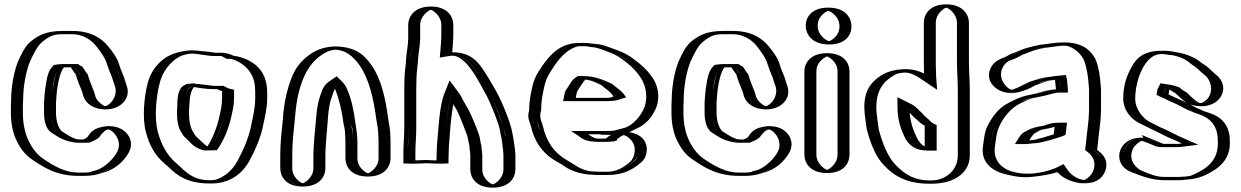

<svg xmlns="http://www.w3.org/2000/svg" viewBox="-20 -777 5693 881"><path d="M426 21C410 27 391 30 370 30H340C257 30 201 -6 150 -40C116 -61 92 -96 75 -133C60 -166 50 -211 50 -258V-283C50 -293 50 -303 51 -313C51 -380 63 -444 82 -494C98 -529 114 -566 141 -590C175 -617 205 -635 267 -635H312C377 -635 424 -607 454 -571C474 -547 497 -516 507 -482C515 -456 529 -430 535 -405L542 -385C559 -334 524 -291 489 -279C439 -262 395 -297 383 -332L377 -353C367 -378 356 -405 348 -433C335 -446 334 -460 319 -468H267C263 -468 259 -468 254 -467C235 -448 229 -409 224 -378C220 -356 219 -330 217 -307V-259C217 -227 225 -196 241 -180C261 -168 280 -152 302 -145L314 -141C320 -139 327 -138 335 -138C337 -137 339 -137 340 -137H373C385 -142 395 -145 403 -153C417 -176 435 -191 462 -196C533 -209 589 -132 547 -68C522 -29 480 10 428 20C427 21 427 21 426 21ZM66 -312V-313C66 -378 78 -441 96 -488C113 -524 128 -559 151 -579C184 -606 208 -620 267 -620H312C372 -620 415 -595 442 -562C461 -538 484 -508 493 -478C502 -449 515 -424 521 -401L528 -380C542 -339 513 -303 484 -293C444 -279 407 -309 397 -337L391 -358C380 -385 369 -412 361 -441C351 -451 348 -461 336 -476C331 -478 328 -480 324 -483H267C261 -483 253 -482 247 -481C221 -455 214 -413 209 -380C205 -356 204 -331 202 -308V-259C202 -222 211 -189 232 -168C253 -156 270 -140 297 -131L310 -127C318 -125 332 -122 340 -122H376C389 -127 402 -131 415 -144C428 -165 441 -178 464 -182C525 -193 568 -127 534 -76C510 -37 471 -4 421 6C407 13 388 15 370 15H340C262 15 209 -19 158 -53C127 -72 104 -104 88 -139C74 -170 65 -213 65 -258V-283C65 -293 65 -302 66 -312ZM65 -283V-258C65 -213 74 -170 88 -139C104 -104 127 -72 158 -53C209 -19 262 15 340 15H370C388 15 407 13 421 6C471 -4 510 -37 534 -76C568 -127 525 -193 464 -182C441 -178 428 -165 415 -144C402 -131 389 -127 376 -122H340C332 -122 318 -125 310 -127L297 -131C270 -140 253 -156 232 -168C211 -189 202 -222 202 -259V-308C204 -331 205 -356 209 -380C214 -413 221 -455 247 -481C253 -482 261 -483 267 -483H324C328 -480 331 -478 336 -476C348 -461 351 -451 361 -441C369 -412 380 -385 391 -358L397 -337C407 -309 444 -279 484 -293C513 -303 542 -339 528 -380L521 -401C515 -424 502 -449 493 -478C484 -508 461 -538 442 -562C415 -595 372 -620 312 -620H267C208 -620 184 -606 151 -579C128 -559 113 -524 96 -488C78 -441 66 -378 66 -313C65 -303 65 -293 65 -283ZM51 -313C50 -302 50 -293 50 -283V-258C50 -211 60 -166 75 -133C92 -96 116 -61 150 -40C201 -6 257 30 340 30H370C391 30 410 27 427 21L428 20C482 7 522 -28 547 -68C590 -134 532 -210 462 -197C434 -192 416 -174 403 -153C394 -145 385 -142 373 -137H339C333 -138 320 -139 314 -141L302 -145C279 -153 263 -167 241 -180C224 -196 217 -227 217 -259V-307C222 -366 223 -432 254 -467C259 -468 263 -468 267 -468H319C334 -461 338 -444 348 -433C356 -404 367 -377 377 -353L383 -332C395 -298 438 -262 489 -279C524 -291 559 -334 542 -385L535 -405C528 -431 515 -455 507 -482C497 -516 474 -547 454 -571C424 -607 377 -635 312 -635H267C205 -635 176 -618 141 -590C114 -566 99 -530 82 -494C63 -445 51 -380 51 -313ZM211 -172C229 -161 249 -144 281 -133L294 -129C304 -126 325 -122 340 -122H388L398 -126C407 -130 424 -136 436 -148C450 -170 468 -184 478 -183C497 -181 550 -128 513 -72C489 -34 447 -1 415 6H413L411 7L401 9L399 11C390 14 380 15 370 15H340C282 15 232 -12 179 -48C150 -67 125 -100 109 -136C94 -168 85 -212 85 -258V-283C85 -293 85 -303 86 -313C86 -380 98 -443 116 -491C132 -526 149 -563 172 -583C206 -611 225 -620 267 -620H312C351 -620 392 -602 421 -566C440 -542 463 -512 472 -480C480 -452 494 -428 500 -403L507 -383C523 -335 485 -294 463 -290C454 -291 426 -310 418 -334L412 -355C402 -381 390 -408 382 -437C372 -447 368 -458 357 -472C354 -473 350 -475 348 -476L338 -483H267C258 -483 250 -482 243 -481L228 -479L222 -473C198 -449 194 -410 189 -379C185 -356 184 -331 182 -307V-259C182 -223 191 -188 211 -172ZM31 -313C30 -303 30 -293 30 -283V-258C30 -212 39 -168 54 -136C71 -100 94 -66 129 -44C178 -11 237 30 340 30H370C400 30 426 24 448 17C507 2 545 -34 568 -72C590 -106 583 -145 557 -170C544 -182 523 -197 484 -198C472 -198 460 -197 450 -195C408 -187 394 -168 382 -149C374 -142 369 -140 362 -137H346C341 -138 334 -138 329 -139L319 -143C302 -149 286 -161 263 -175C246 -192 237 -226 237 -259V-307C239 -330 240 -356 244 -379C249 -409 256 -445 273 -468H305C314 -456 318 -447 327 -437C335 -408 347 -381 357 -356L363 -334C375 -301 410 -275 464 -275C534 -275 581 -325 562 -382L555 -403C549 -428 535 -452 527 -480C518 -512 495 -542 475 -566C447 -600 398 -635 312 -635H267C188 -635 152 -612 119 -585C92 -561 78 -528 61 -491C43 -443 31 -379 31 -313Z M1019 -356V-330C1019 -293 1012 -268 1005 -237C994 -187 974 -140 949 -103H948C947 -102 947 -102 946 -102H926C900 -111 884 -133 865 -149C857 -155 852 -164 846 -174C832 -195 827 -228 827 -263C831 -301 827 -360 853 -377C853 -378 853 -378 854 -378C857 -379 859 -379 862 -379H863C870 -378 878 -377 888 -376C912 -374 939 -368 963 -368H989C999 -363 1007 -359 1019 -356ZM856 -546C807 -542 773 -530 744 -504C713 -477 689 -441 677 -395C662 -337 651 -236 669 -171C685 -108 716 -56 759 -20L775 -6C816 35 860 65 941 65C962 66 981 63 996 58C1045 41 1080 8 1104 -36C1129 -84 1156 -142 1168 -203C1176 -241 1186 -280 1186 -326V-350C1186 -359 1186 -368 1185 -376C1182 -441 1140 -485 1093 -507C1078 -514 1059 -522 1038 -522C1024 -531 1009 -535 993 -535H963C962 -535 960 -535 957 -536C940 -539 920 -541 903 -542C887 -544 878 -546 856 -546ZM812 -264V-263C812 -226 816 -191 833 -166C839 -156 845 -146 856 -137C874 -121 892 -98 924 -87H949L957 -88C984 -129 1007 -179 1020 -234C1027 -265 1034 -291 1034 -330V-368L1023 -371C1012 -374 1003 -377 993 -383H963C941 -383 915 -389 889 -391C878 -392 871 -393 864 -394H862C853 -394 847 -390 842 -387C808 -359 815 -297 812 -264ZM1034 -507C1022 -515 1008 -520 993 -520H963C945 -520 923 -526 902 -527C885 -529 879 -531 857 -531C811 -528 781 -516 754 -493C725 -468 703 -434 692 -391C677 -335 667 -236 684 -175C699 -114 728 -65 769 -31L785 -17C825 23 863 50 941 50C961 51 978 49 991 44C1036 28 1068 -2 1091 -43C1116 -90 1142 -147 1153 -206C1161 -245 1171 -282 1171 -326V-350C1171 -359 1171 -367 1170 -375C1167 -434 1131 -472 1087 -493C1072 -500 1055 -507 1038 -507ZM842 -387C842 -387 849 -392 850 -393C854 -394 858 -394 862 -394H864C871 -393 878 -392 889 -391C915 -389 941 -383 963 -383H993C1003 -377 1012 -374 1023 -371L1034 -368V-330C1034 -291 1027 -265 1020 -234C1007 -179 984 -129 957 -88L949 -87H924C892 -98 874 -121 856 -137C845 -146 839 -156 833 -166C816 -191 812 -226 812 -263V-264C815 -297 808 -359 842 -387ZM1034 -507H1038C1055 -507 1072 -500 1087 -493C1131 -472 1167 -434 1170 -375C1171 -367 1171 -359 1171 -350V-326C1171 -282 1161 -245 1153 -206C1142 -147 1116 -90 1091 -43C1068 -2 1036 28 991 44C978 49 961 51 941 50C863 50 825 23 785 -17L769 -31C728 -65 699 -114 684 -175C667 -236 677 -335 692 -391C703 -434 725 -468 754 -493C781 -516 811 -528 857 -531C895 -531 929 -520 963 -520H993C1008 -520 1022 -515 1034 -507ZM827 -263C827 -227 832 -196 846 -174C853 -163 856 -156 865 -149C885 -131 899 -112 926 -102H949C973 -140 993 -187 1005 -237C1012 -269 1019 -293 1019 -330V-356C1007 -359 999 -363 989 -368H963C939 -368 912 -374 888 -376C877 -377 870 -377 862 -379C860 -379 858 -378 856 -378C826 -360 831 -304 827 -263ZM1038 -522C1059 -522 1078 -514 1093 -507C1140 -485 1182 -441 1185 -376C1186 -368 1186 -359 1186 -350V-326C1186 -280 1176 -241 1168 -203C1156 -142 1129 -84 1104 -36C1080 8 1045 41 996 58C981 63 962 66 941 65C860 65 816 35 775 -6L759 -20C716 -56 685 -108 669 -171C651 -236 662 -337 677 -395C689 -441 713 -477 744 -504C773 -530 807 -542 856 -546H857C880 -546 886 -544 903 -542C922 -541 949 -535 963 -535H993C1010 -535 1025 -529 1038 -522ZM792 -263C792 -227 796 -194 812 -170C818 -160 823 -151 834 -142C851 -127 865 -103 905 -90L914 -87H952L975 -88L983 -99C1008 -137 1028 -185 1040 -236C1047 -267 1054 -292 1054 -330V-365L1037 -369C1030 -371 1026 -372 1017 -377L1006 -383H963C952 -383 927 -388 894 -391C881 -392 880 -392 871 -394H862C852 -394 843 -393 836 -391L820 -383C787 -356 796 -299 792 -263ZM963 -520H993C993 -520 998 -520 1009 -513L1020 -507H1038C1039 -507 1052 -504 1067 -497C1106 -479 1147 -439 1150 -376C1151 -368 1151 -359 1151 -350V-326C1151 -281 1141 -242 1133 -204C1122 -144 1095 -86 1070 -39C1047 4 1013 32 974 46C966 49 956 50 942 50H941C885 50 849 30 807 -12L790 -27C749 -61 720 -111 704 -173C687 -236 697 -336 712 -393C723 -438 746 -472 775 -497C801 -520 825 -528 859 -531C889 -531 933 -520 963 -520ZM963 -368H976C984 -364 992 -361 999 -359V-330C999 -292 992 -266 985 -235C974 -187 955 -142 932 -105C916 -115 903 -130 887 -144C878 -151 873 -159 867 -170C852 -193 847 -227 847 -263C850 -296 847 -353 870 -377C899 -374 920 -368 963 -368ZM1052 -521C1039 -527 1021 -535 993 -535H968C950 -538 928 -541 909 -542C897 -543 883 -546 857 -546H854C793 -541 752 -525 722 -499C691 -472 668 -438 657 -393C642 -336 632 -236 649 -173C664 -111 693 -61 737 -25L753 -11C792 28 839 64 940 65C1036 68 1094 17 1125 -40C1150 -87 1177 -145 1188 -205C1196 -243 1206 -281 1206 -326V-350C1206 -429 1173 -476 1112 -504C1098 -510 1079 -518 1052 -521Z M1370 79C1415 79 1453 40 1453 -5V-63C1453 -89 1456 -127 1458 -152C1464 -204 1467 -278 1480 -322C1490 -350 1497 -380 1519 -395C1527 -387 1533 -378 1538 -366C1557 -324 1569 -265 1576 -211C1579 -195 1583 -183 1583 -169C1584 -163 1584 -155 1584 -146C1585 -137 1585 -130 1585 -123V-51C1585 -5 1623 33 1668 33C1713 33 1752 -5 1752 -51V-123C1752 -132 1752 -141 1751 -152C1751 -186 1745 -205 1741 -235C1729 -328 1708 -419 1665 -480C1633 -526 1592 -564 1516 -564C1476 -562 1444 -549 1420 -529C1382 -502 1355 -466 1337 -418C1316 -364 1303 -305 1298 -232C1292 -175 1286 -122 1286 -63V-5C1286 40 1325 79 1370 79ZM1737 -123V-51C1737 -14 1705 18 1668 18C1631 18 1600 -13 1600 -51V-123C1600 -156 1595 -188 1591 -213C1584 -268 1572 -329 1552 -372C1546 -387 1539 -397 1530 -406L1521 -414L1511 -407C1482 -388 1475 -353 1466 -327C1450 -281 1449 -204 1443 -153C1441 -127 1438 -90 1438 -63V-5C1438 32 1406 64 1369 64C1332 64 1301 32 1301 -5V-63C1301 -121 1307 -173 1313 -231C1318 -303 1331 -360 1351 -413C1368 -459 1394 -492 1429 -517C1453 -534 1478 -547 1516 -549C1587 -549 1622 -515 1653 -471C1693 -413 1714 -325 1726 -233C1730 -202 1736 -184 1736 -152C1737 -142 1737 -131 1737 -123ZM1736 -152C1736 -184 1730 -202 1726 -233C1714 -325 1693 -413 1653 -471C1622 -515 1587 -549 1516 -549C1479 -547 1451 -535 1429 -517C1394 -492 1368 -459 1351 -413C1331 -360 1318 -303 1313 -231C1307 -173 1301 -121 1301 -63V-5C1301 32 1332 64 1369 64C1406 64 1438 32 1438 -5V-63C1438 -90 1441 -127 1443 -153C1449 -205 1452 -278 1466 -326C1474 -353 1483 -388 1511 -407L1521 -414L1530 -406C1539 -397 1546 -387 1552 -372C1572 -329 1584 -268 1591 -213C1593 -199 1598 -188 1598 -170C1599 -159 1600 -136 1600 -123V-51C1600 -13 1631 18 1668 18C1705 18 1737 -14 1737 -51V-123C1737 -131 1737 -142 1736 -152ZM1583 -170C1583 -185 1579 -194 1576 -211C1569 -265 1557 -324 1538 -366C1532 -380 1527 -387 1519 -395C1497 -380 1490 -351 1480 -322C1465 -280 1464 -204 1458 -152C1456 -127 1453 -89 1453 -63V-5C1453 40 1414 79 1369 79C1324 79 1286 40 1286 -5V-63C1286 -122 1292 -175 1298 -232C1303 -305 1316 -364 1337 -418C1355 -466 1382 -502 1420 -529C1445 -547 1474 -562 1516 -564C1593 -564 1633 -526 1665 -480C1708 -418 1729 -328 1741 -235C1745 -205 1751 -186 1751 -152C1752 -142 1752 -131 1752 -123V-51C1752 -5 1713 33 1668 33C1623 33 1585 -5 1585 -51V-123C1585 -135 1583 -160 1583 -170ZM1369 64C1360 63 1321 37 1321 -5V-63C1321 -121 1327 -173 1333 -231C1342 -357 1373 -466 1450 -521C1473 -538 1494 -547 1518 -549C1562 -548 1598 -523 1631 -476C1672 -417 1694 -327 1706 -234C1710 -204 1716 -185 1716 -152C1717 -141 1717 -132 1717 -123V-51C1717 -6 1674 18 1668 18C1661 17 1620 -6 1620 -51V-123C1620 -157 1615 -185 1611 -212C1604 -267 1592 -326 1572 -369C1567 -382 1560 -392 1551 -401L1525 -427L1490 -403C1460 -383 1455 -352 1445 -324C1431 -278 1429 -205 1423 -153C1421 -127 1418 -89 1418 -63V-5C1418 37 1378 63 1369 64ZM1772 -123C1772 -131 1772 -142 1771 -152C1771 -185 1765 -204 1761 -234C1749 -327 1728 -416 1686 -476C1656 -518 1619 -563 1517 -564H1514C1457 -561 1424 -543 1399 -525C1361 -498 1333 -462 1316 -415C1296 -362 1283 -304 1278 -231C1272 -173 1266 -121 1266 -63V-5C1266 30 1289 79 1369 79C1449 79 1473 30 1473 -5V-63C1473 -89 1476 -127 1478 -153C1484 -205 1484 -281 1500 -325C1505 -340 1510 -356 1517 -370C1535 -326 1549 -268 1556 -212C1558 -197 1563 -186 1563 -169C1564 -159 1565 -135 1565 -123V-51C1565 -16 1588 33 1668 33C1748 33 1772 -16 1772 -51Z M1873 -663V-597L1871 -571C1869 -551 1864 -523 1863 -501C1863 -492 1862 -482 1860 -469C1856 -438 1855 -399 1855 -364V-188C1855 -175 1855 -162 1854 -150C1854 -126 1851 -101 1851 -80V-28C1851 -25 1879 -25 1935 -28C1990 -25 2018 -25 2018 -28V-40C2018 -51 2018 -64 2019 -81C2019 -98 2020 -115 2022 -132C2027 -194 2033 -296 2053 -345C2060 -336 2065 -326 2070 -316C2079 -298 2088 -284 2098 -266C2110 -242 2132 -187 2141 -162C2147 -147 2149 -122 2154 -106C2154 -93 2158 -76 2158 -64V0C2158 46 2196 84 2241 84C2286 84 2325 46 2325 0V-64C2325 -73 2324 -82 2323 -92C2320 -117 2319 -140 2312 -162C2309 -182 2305 -202 2298 -219C2289 -247 2261 -314 2247 -341L2231 -371C2215 -398 2199 -430 2181 -454C2151 -498 2109 -547 2035 -535C2037 -562 2040 -590 2040 -618V-663C2040 -708 2002 -747 1957 -747C1912 -747 1873 -708 1873 -663ZM1935 -43C1903 -41 1878 -41 1866 -41V-80C1866 -111 1870 -153 1870 -188V-364C1870 -398 1871 -438 1875 -467C1877 -479 1878 -492 1878 -501C1879 -522 1884 -549 1886 -570L1888 -596V-663C1888 -699 1921 -732 1957 -732C1993 -732 2025 -700 2025 -663V-618C2025 -591 2022 -563 2020 -536L2018 -517L2037 -520C2102 -531 2140 -490 2169 -446C2185 -422 2202 -391 2218 -364L2234 -334C2247 -309 2275 -241 2284 -214C2297 -176 2302 -137 2308 -90C2309 -80 2310 -72 2310 -64V0C2310 37 2278 69 2241 69C2204 69 2173 38 2173 0V-64C2173 -79 2169 -95 2169 -106V-108C2165 -123 2163 -148 2155 -167C2146 -192 2124 -247 2111 -273C2101 -292 2093 -305 2084 -322C2078 -334 2072 -344 2065 -354L2049 -375L2039 -351C2018 -298 2012 -195 2007 -133C2005 -114 2004 -98 2004 -81C2003 -65 2003 -51 2003 -41C1989 -41 1967 -41 1935 -43ZM1866 -80V-41C1878 -41 1903 -41 1935 -43C1967 -41 1989 -41 2003 -41C2003 -51 2003 -65 2004 -81C2004 -98 2005 -114 2007 -133C2012 -195 2018 -298 2039 -351L2049 -375L2065 -354C2072 -344 2078 -334 2084 -322C2093 -305 2101 -292 2111 -273C2124 -247 2146 -192 2155 -167C2163 -148 2165 -123 2169 -108V-106C2169 -95 2173 -79 2173 -64V0C2173 38 2204 69 2241 69C2278 69 2310 37 2310 0V-64C2310 -72 2309 -80 2308 -90C2305 -116 2303 -139 2297 -159C2294 -179 2290 -197 2284 -213C2273 -240 2248 -308 2234 -334L2218 -364C2202 -391 2186 -422 2169 -445C2140 -489 2102 -531 2037 -520L2018 -517L2020 -536C2022 -563 2025 -591 2025 -618V-663C2025 -700 1993 -732 1957 -732C1921 -732 1888 -699 1888 -663V-596L1886 -570C1884 -549 1879 -522 1878 -501C1878 -492 1877 -479 1875 -467C1871 -438 1870 -398 1870 -364V-188C1870 -153 1866 -111 1866 -80ZM1871 -571 1873 -597V-663C1873 -708 1912 -747 1957 -747C2002 -747 2040 -708 2040 -663V-618C2040 -590 2037 -562 2035 -535C2109 -547 2152 -498 2181 -454C2197 -430 2215 -398 2231 -371L2247 -341C2261 -314 2289 -247 2298 -219C2310 -182 2317 -137 2323 -92C2324 -82 2325 -73 2325 -64V0C2325 46 2286 84 2241 84C2196 84 2158 46 2158 0V-64C2158 -77 2154 -92 2154 -106C2150 -123 2147 -146 2141 -162C2132 -187 2110 -242 2098 -266C2088 -284 2079 -298 2070 -316C2064 -329 2061 -334 2053 -345C2034 -296 2027 -195 2022 -132C2020 -113 2019 -98 2019 -81C2018 -65 2018 -51 2018 -41V-26H2003C1988 -26 1968 -26 1935 -28C1904 -27 1878 -26 1866 -26H1851V-80C1851 -112 1855 -154 1855 -188V-364C1855 -399 1856 -438 1860 -469C1862 -481 1863 -493 1863 -501C1863 -524 1869 -551 1871 -571ZM1935 -43C1917 -42 1897 -41 1886 -41V-80C1886 -113 1890 -152 1890 -188V-364C1890 -399 1891 -438 1895 -468C1897 -481 1898 -492 1898 -501C1899 -523 1904 -551 1906 -571L1908 -597V-663C1908 -704 1947 -730 1957 -732C1968 -730 2005 -703 2005 -663V-618C2005 -590 2002 -563 2000 -536L1998 -513L2048 -521C2077 -526 2113 -502 2148 -450C2166 -426 2181 -394 2197 -367L2213 -338C2227 -312 2254 -245 2263 -217C2270 -200 2274 -181 2277 -161C2283 -140 2285 -117 2288 -91C2289 -81 2290 -72 2290 -64V0C2290 45 2247 69 2241 69C2234 68 2193 45 2193 0V-64C2193 -78 2189 -94 2189 -106V-107C2184 -123 2183 -147 2176 -164C2167 -190 2145 -244 2132 -269C2122 -288 2113 -301 2104 -319C2099 -330 2093 -340 2086 -350L2043 -408L2019 -348C1998 -297 1992 -195 1987 -133C1985 -115 1984 -98 1984 -81C1983 -65 1983 -51 1983 -41C1969 -41 1953 -42 1935 -43ZM1935 -28C1966 -27 1987 -26 2004 -26L2038 -27V-41C2038 -51 2038 -65 2039 -81C2039 -98 2040 -114 2042 -133C2045 -179 2050 -246 2060 -299C2066 -289 2071 -281 2077 -270C2090 -244 2111 -190 2120 -165C2127 -148 2130 -123 2134 -107V-106C2134 -94 2138 -78 2138 -64V0C2138 35 2161 84 2241 84C2321 84 2345 35 2345 0V-64C2345 -72 2344 -81 2343 -91C2337 -137 2331 -178 2318 -216C2309 -244 2282 -311 2268 -337L2252 -367C2236 -395 2218 -426 2202 -450C2178 -485 2146 -538 2055 -537C2057 -564 2060 -591 2060 -618V-663C2060 -698 2036 -747 1957 -747C1878 -747 1853 -697 1853 -663V-597L1851 -570C1849 -549 1844 -523 1843 -501C1843 -492 1842 -480 1840 -468C1836 -438 1835 -399 1835 -364V-188C1835 -154 1831 -112 1831 -80V-27L1865 -26C1880 -26 1905 -27 1935 -28Z M2688 -410C2678 -411 2666 -413 2656 -413H2650C2642 -408 2634 -395 2629 -387L2613 -363C2607 -354 2607 -350 2604 -338L2602 -328H2760C2768 -328 2775 -328 2782 -329C2793 -329 2802 -333 2812 -336C2799 -356 2777 -366 2760 -383C2738 -392 2715 -403 2691 -409C2690 -410 2689 -410 2688 -410ZM2810 -164 2798 -158C2791 -152 2785 -149 2777 -143C2776 -143 2776 -143 2776 -142C2773 -141 2770 -141 2768 -141H2727C2724 -141 2718 -141 2711 -142C2689 -142 2678 -152 2664 -161H2760C2778 -161 2794 -162 2810 -164ZM2844 -172C2894 -171 2938 -128 2926 -72C2921 -49 2910 -32 2891 -19C2862 5 2823 26 2769 26H2727C2722 26 2715 26 2706 25C2650 25 2613 3 2578 -18L2560 -29C2502 -61 2466 -102 2443 -170C2440 -182 2437 -193 2433 -206C2427 -219 2424 -232 2424 -245C2424 -254 2425 -262 2428 -271C2428 -311 2434 -341 2441 -374C2447 -405 2457 -428 2472 -452L2490 -480C2516 -517 2545 -551 2588 -569C2605 -576 2622 -580 2639 -580H2659C2668 -580 2678 -579 2687 -578L2701 -576C2732 -574 2753 -565 2778 -556C2811 -544 2839 -533 2865 -512C2904 -484 2938 -453 2962 -410C2980 -375 2987 -330 2974 -288C2957 -239 2916 -193 2865 -178ZM2769 -396C2786 -379 2808 -368 2824 -344L2836 -327L2816 -322C2807 -319 2798 -314 2783 -314C2777 -313 2768 -313 2760 -313H2584L2589 -341C2591 -352 2594 -360 2601 -371L2616 -395C2622 -405 2632 -419 2645 -428H2656C2701 -428 2736 -410 2769 -396ZM2808 -179 2895 -190 2806 -145C2801 -141 2797 -139 2791 -135V-130L2779 -127C2775 -126 2772 -126 2768 -126H2727C2723 -126 2718 -126 2710 -127C2684 -127 2668 -141 2656 -149L2614 -176H2760C2777 -176 2793 -177 2808 -179ZM2707 10H2706C2663 10 2626 -4 2600 -21C2594 -25 2590 -28 2585 -31L2568 -42C2513 -73 2478 -110 2457 -174C2454 -187 2451 -197 2447 -210C2444 -222 2439 -232 2439 -245C2439 -253 2441 -261 2443 -269V-271C2443 -310 2449 -338 2456 -371C2462 -401 2470 -422 2485 -444L2502 -472C2528 -509 2555 -539 2594 -555C2609 -562 2624 -565 2639 -565H2659C2668 -565 2676 -564 2685 -563L2699 -561C2727 -559 2747 -551 2773 -542C2806 -530 2832 -520 2856 -500C2894 -473 2927 -443 2949 -403C2965 -370 2971 -331 2960 -293C2943 -247 2906 -205 2861 -192C2821 -181 2780 -170 2740 -159L2844 -157C2889 -156 2920 -119 2911 -75C2907 -55 2898 -42 2882 -31C2854 -8 2819 11 2769 11H2727C2722 11 2715 11 2707 10ZM2691 -425C2677 -426 2670 -428 2656 -428H2645C2632 -419 2622 -405 2616 -395L2601 -371C2594 -360 2591 -352 2589 -341L2584 -313H2760C2768 -313 2777 -313 2783 -314C2798 -314 2807 -319 2816 -322L2836 -327L2824 -344C2807 -369 2784 -381 2769 -396C2747 -405 2723 -416 2697 -423C2692 -425 2691 -425 2691 -425ZM2808 -179C2793 -177 2777 -176 2760 -176H2614L2656 -149C2668 -141 2684 -127 2710 -127C2718 -126 2723 -126 2727 -126H2768C2772 -126 2775 -126 2779 -127L2791 -130V-135C2797 -139 2801 -141 2806 -145L2895 -190ZM2439 -245C2439 -234 2442 -223 2447 -212C2453 -200 2454 -187 2457 -174C2478 -110 2513 -73 2568 -42L2585 -31C2590 -28 2594 -25 2600 -21C2626 -4 2663 10 2706 10H2707C2715 11 2722 11 2727 11H2769C2819 11 2853 -8 2881 -31C2896 -44 2907 -54 2911 -75C2920 -119 2889 -156 2844 -157L2740 -159C2780 -170 2821 -181 2861 -192C2906 -205 2943 -247 2960 -293C2971 -331 2965 -370 2949 -403C2927 -442 2894 -473 2856 -500C2830 -519 2807 -530 2773 -542C2747 -551 2727 -559 2699 -561L2685 -563C2676 -564 2668 -565 2659 -565H2639C2624 -565 2609 -562 2594 -555C2555 -539 2528 -509 2502 -472L2485 -444C2470 -422 2462 -401 2456 -371C2449 -338 2443 -310 2443 -271V-269C2441 -261 2439 -253 2439 -245ZM2760 -328H2602L2604 -338C2606 -349 2607 -355 2613 -363L2629 -387C2634 -395 2641 -406 2650 -413H2656C2668 -413 2676 -411 2690 -410L2692 -409C2716 -403 2738 -392 2760 -383C2780 -364 2799 -355 2812 -336C2794 -330 2783 -328 2760 -328ZM2727 -141H2768C2770 -141 2772 -141 2776 -142C2777 -142 2775 -143 2776 -143C2784 -148 2792 -153 2798 -158L2810 -164C2794 -162 2778 -161 2760 -161H2664C2677 -152 2690 -142 2711 -142C2719 -142 2723 -141 2727 -141ZM2706 25C2716 26 2721 26 2727 26H2769C2823 26 2863 5 2891 -19C2910 -32 2921 -49 2926 -72C2937 -128 2896 -170 2844 -172L2865 -178C2916 -193 2956 -238 2974 -288C2989 -329 2979 -375 2962 -410C2938 -452 2903 -485 2865 -512C2838 -534 2811 -544 2778 -556C2753 -565 2731 -574 2701 -576L2687 -578C2678 -579 2668 -580 2659 -580H2639C2622 -580 2605 -576 2588 -569C2545 -551 2517 -517 2490 -480L2472 -452C2456 -428 2447 -405 2441 -374C2434 -341 2428 -311 2428 -271C2426 -263 2424 -254 2424 -245C2424 -228 2430 -216 2433 -206C2437 -192 2440 -183 2443 -170C2466 -103 2502 -61 2560 -29L2578 -18C2583 -15 2586 -13 2592 -9C2619 10 2660 25 2706 25ZM2656 -428H2631L2621 -421C2607 -412 2600 -399 2595 -391L2579 -367C2572 -357 2571 -350 2569 -339L2564 -313H2760C2769 -313 2780 -313 2787 -314C2815 -315 2827 -323 2832 -324L2853 -330L2846 -340C2830 -364 2805 -376 2789 -392C2751 -408 2716 -428 2656 -428ZM2811 -138C2816 -141 2821 -146 2827 -150L2913 -193L2800 -178C2788 -176 2775 -176 2760 -176H2600L2635 -153C2644 -147 2660 -129 2707 -127C2714 -126 2720 -126 2727 -126H2768C2777 -126 2784 -127 2789 -128H2797L2800 -130L2811 -132ZM2709 10H2706C2679 10 2648 0 2622 -17C2617 -21 2611 -24 2606 -27L2588 -38C2535 -68 2500 -106 2478 -172C2475 -185 2472 -195 2468 -208C2464 -221 2459 -231 2459 -245C2459 -253 2460 -262 2463 -270V-271C2463 -311 2469 -340 2476 -373C2482 -403 2491 -425 2506 -448L2524 -476C2550 -513 2579 -544 2613 -558C2626 -564 2634 -565 2639 -565H2659C2664 -565 2670 -565 2676 -564L2693 -561C2713 -560 2726 -556 2755 -545C2788 -533 2811 -524 2835 -505C2873 -478 2905 -448 2928 -407C2945 -373 2951 -330 2939 -290C2922 -242 2880 -200 2845 -190C2839 -188 2832 -187 2825 -185L2733 -159L2842 -157C2850 -157 2903 -130 2891 -73C2887 -51 2876 -36 2861 -26C2832 -2 2800 11 2769 11H2727C2725 11 2715 10 2709 10ZM2739 -387C2759 -368 2778 -360 2791 -340L2795 -334C2777 -328 2780 -328 2760 -328H2622L2624 -340C2626 -351 2628 -358 2634 -367L2650 -391C2654 -397 2660 -406 2666 -412C2693 -409 2714 -398 2739 -387ZM2679 -161H2760C2772 -161 2784 -161 2794 -162L2777 -154C2772 -150 2766 -146 2759 -141H2727C2708 -141 2699 -147 2679 -161ZM2703 25C2714 26 2719 26 2727 26H2769C2842 26 2884 -1 2912 -24C2932 -38 2942 -53 2946 -74C2955 -117 2933 -167 2851 -172C2861 -175 2872 -177 2881 -180C2943 -198 2977 -244 2994 -291C3006 -331 3001 -371 2983 -406C2960 -447 2924 -480 2886 -507C2859 -529 2829 -541 2795 -553C2772 -561 2748 -573 2708 -576L2696 -577C2684 -579 2672 -580 2659 -580H2639C2550 -580 2505 -526 2469 -476L2451 -448C2436 -425 2427 -402 2421 -372C2414 -339 2408 -310 2408 -271V-270C2405 -261 2404 -253 2404 -245C2404 -230 2410 -219 2413 -208C2417 -195 2420 -186 2423 -172C2445 -107 2480 -66 2539 -33L2557 -23C2562 -20 2564 -18 2570 -14C2597 5 2644 24 2703 25Z M3457 21C3441 27 3422 30 3401 30H3371C3288 30 3232 -6 3181 -40C3147 -61 3123 -96 3106 -133C3091 -166 3081 -211 3081 -258V-283C3081 -293 3081 -303 3082 -313C3082 -380 3094 -444 3113 -494C3129 -529 3145 -566 3172 -590C3206 -617 3236 -635 3298 -635H3343C3408 -635 3455 -607 3485 -571C3505 -547 3528 -516 3538 -482C3546 -456 3560 -430 3566 -405L3573 -385C3590 -334 3555 -291 3520 -279C3470 -262 3426 -297 3414 -332L3408 -353C3398 -378 3387 -405 3379 -433C3366 -446 3365 -460 3350 -468H3298C3294 -468 3290 -468 3285 -467C3266 -448 3260 -409 3255 -378C3251 -356 3250 -330 3248 -307V-259C3248 -227 3256 -196 3272 -180C3292 -168 3311 -152 3333 -145L3345 -141C3351 -139 3358 -138 3366 -138C3368 -137 3370 -137 3371 -137H3404C3416 -142 3426 -145 3434 -153C3448 -176 3466 -191 3493 -196C3564 -209 3620 -132 3578 -68C3553 -29 3511 10 3459 20C3458 21 3458 21 3457 21ZM3097 -312V-313C3097 -378 3109 -441 3127 -488C3144 -524 3159 -559 3182 -579C3215 -606 3239 -620 3298 -620H3343C3403 -620 3446 -595 3473 -562C3492 -538 3515 -508 3524 -478C3533 -449 3546 -424 3552 -401L3559 -380C3573 -339 3544 -303 3515 -293C3475 -279 3438 -309 3428 -337L3422 -358C3411 -385 3400 -412 3392 -441C3382 -451 3379 -461 3367 -476C3362 -478 3359 -480 3355 -483H3298C3292 -483 3284 -482 3278 -481C3252 -455 3245 -413 3240 -380C3236 -356 3235 -331 3233 -308V-259C3233 -222 3242 -189 3263 -168C3284 -156 3301 -140 3328 -131L3341 -127C3349 -125 3363 -122 3371 -122H3407C3420 -127 3433 -131 3446 -144C3459 -165 3472 -178 3495 -182C3556 -193 3599 -127 3565 -76C3541 -37 3502 -4 3452 6C3438 13 3419 15 3401 15H3371C3293 15 3240 -19 3189 -53C3158 -72 3135 -104 3119 -139C3105 -170 3096 -213 3096 -258V-283C3096 -293 3096 -302 3097 -312ZM3096 -283V-258C3096 -213 3105 -170 3119 -139C3135 -104 3158 -72 3189 -53C3240 -19 3293 15 3371 15H3401C3419 15 3438 13 3452 6C3502 -4 3541 -37 3565 -76C3599 -127 3556 -193 3495 -182C3472 -178 3459 -165 3446 -144C3433 -131 3420 -127 3407 -122H3371C3363 -122 3349 -125 3341 -127L3328 -131C3301 -140 3284 -156 3263 -168C3242 -189 3233 -222 3233 -259V-308C3235 -331 3236 -356 3240 -380C3245 -413 3252 -455 3278 -481C3284 -482 3292 -483 3298 -483H3355C3359 -480 3362 -478 3367 -476C3379 -461 3382 -451 3392 -441C3400 -412 3411 -385 3422 -358L3428 -337C3438 -309 3475 -279 3515 -293C3544 -303 3573 -339 3559 -380L3552 -401C3546 -424 3533 -449 3524 -478C3515 -508 3492 -538 3473 -562C3446 -595 3403 -620 3343 -620H3298C3239 -620 3215 -606 3182 -579C3159 -559 3144 -524 3127 -488C3109 -441 3097 -378 3097 -313C3096 -303 3096 -293 3096 -283ZM3082 -313C3081 -302 3081 -293 3081 -283V-258C3081 -211 3091 -166 3106 -133C3123 -96 3147 -61 3181 -40C3232 -6 3288 30 3371 30H3401C3422 30 3441 27 3458 21L3459 20C3513 7 3553 -28 3578 -68C3621 -134 3563 -210 3493 -197C3465 -192 3447 -174 3434 -153C3425 -145 3416 -142 3404 -137H3370C3364 -138 3351 -139 3345 -141L3333 -145C3310 -153 3294 -167 3272 -180C3255 -196 3248 -227 3248 -259V-307C3253 -366 3254 -432 3285 -467C3290 -468 3294 -468 3298 -468H3350C3365 -461 3369 -444 3379 -433C3387 -404 3398 -377 3408 -353L3414 -332C3426 -298 3469 -262 3520 -279C3555 -291 3590 -334 3573 -385L3566 -405C3559 -431 3546 -455 3538 -482C3528 -516 3505 -547 3485 -571C3455 -607 3408 -635 3343 -635H3298C3236 -635 3207 -618 3172 -590C3145 -566 3130 -530 3113 -494C3094 -445 3082 -380 3082 -313ZM3242 -172C3260 -161 3280 -144 3312 -133L3325 -129C3335 -126 3356 -122 3371 -122H3419L3429 -126C3438 -130 3455 -136 3467 -148C3481 -170 3499 -184 3509 -183C3528 -181 3581 -128 3544 -72C3520 -34 3478 -1 3446 6H3444L3442 7L3432 9L3430 11C3421 14 3411 15 3401 15H3371C3313 15 3263 -12 3210 -48C3181 -67 3156 -100 3140 -136C3125 -168 3116 -212 3116 -258V-283C3116 -293 3116 -303 3117 -313C3117 -380 3129 -443 3147 -491C3163 -526 3180 -563 3203 -583C3237 -611 3256 -620 3298 -620H3343C3382 -620 3423 -602 3452 -566C3471 -542 3494 -512 3503 -480C3511 -452 3525 -428 3531 -403L3538 -383C3554 -335 3516 -294 3494 -290C3485 -291 3457 -310 3449 -334L3443 -355C3433 -381 3421 -408 3413 -437C3403 -447 3399 -458 3388 -472C3385 -473 3381 -475 3379 -476L3369 -483H3298C3289 -483 3281 -482 3274 -481L3259 -479L3253 -473C3229 -449 3225 -410 3220 -379C3216 -356 3215 -331 3213 -307V-259C3213 -223 3222 -188 3242 -172ZM3062 -313C3061 -303 3061 -293 3061 -283V-258C3061 -212 3070 -168 3085 -136C3102 -100 3125 -66 3160 -44C3209 -11 3268 30 3371 30H3401C3431 30 3457 24 3479 17C3538 2 3576 -34 3599 -72C3621 -106 3614 -145 3588 -170C3575 -182 3554 -197 3515 -198C3503 -198 3491 -197 3481 -195C3439 -187 3425 -168 3413 -149C3405 -142 3400 -140 3393 -137H3377C3372 -138 3365 -138 3360 -139L3350 -143C3333 -149 3317 -161 3294 -175C3277 -192 3268 -226 3268 -259V-307C3270 -330 3271 -356 3275 -379C3280 -409 3287 -445 3304 -468H3336C3345 -456 3349 -447 3358 -437C3366 -408 3378 -381 3388 -356L3394 -334C3406 -301 3441 -275 3495 -275C3565 -275 3612 -325 3593 -382L3586 -403C3580 -428 3566 -452 3558 -480C3549 -512 3526 -542 3506 -566C3478 -600 3429 -635 3343 -635H3298C3219 -635 3183 -612 3150 -585C3123 -561 3109 -528 3092 -491C3074 -443 3062 -379 3062 -313Z M3691 -450V-67C3691 -22 3730 17 3775 17C3820 17 3858 -22 3858 -67V-450C3858 -495 3820 -533 3775 -533C3730 -533 3691 -495 3691 -450ZM3697 -659C3697 -612 3737 -573 3784 -573C3830 -573 3867 -610 3867 -656C3867 -703 3828 -742 3781 -742C3735 -742 3697 -705 3697 -659ZM3706 -450C3706 -487 3738 -518 3775 -518C3812 -518 3843 -487 3843 -450V-67C3843 -30 3812 2 3775 2C3738 2 3706 -30 3706 -67ZM3712 -659C3712 -697 3743 -727 3781 -727C3820 -727 3852 -695 3852 -656C3852 -618 3822 -588 3784 -588C3745 -588 3712 -621 3712 -659ZM3706 -450V-67C3706 -30 3738 2 3775 2C3812 2 3843 -30 3843 -67V-450C3843 -487 3812 -518 3775 -518C3738 -518 3706 -487 3706 -450ZM3712 -659C3712 -621 3745 -588 3784 -588C3822 -588 3852 -618 3852 -656C3852 -695 3820 -727 3781 -727C3743 -727 3712 -697 3712 -659ZM3691 -450C3691 -495 3730 -533 3775 -533C3820 -533 3858 -495 3858 -450V-67C3858 -22 3820 17 3775 17C3730 17 3691 -22 3691 -67ZM3697 -659C3697 -705 3735 -742 3781 -742C3828 -742 3867 -703 3867 -656C3867 -610 3830 -573 3784 -573C3737 -573 3697 -612 3697 -659ZM3726 -450C3726 -496 3771 -518 3775 -518C3779 -518 3823 -496 3823 -450V-67C3823 -25 3784 1 3775 2C3766 1 3726 -25 3726 -67ZM3732 -659C3732 -707 3776 -727 3781 -727C3786 -727 3832 -705 3832 -656C3832 -608 3788 -588 3784 -588C3779 -588 3732 -610 3732 -659ZM3671 -450V-67C3671 -32 3695 17 3775 17C3855 17 3878 -32 3878 -67V-450C3878 -485 3854 -533 3775 -533C3696 -533 3671 -485 3671 -450ZM3677 -659C3677 -623 3703 -573 3784 -573C3864 -573 3887 -620 3887 -656C3887 -693 3862 -742 3781 -742C3701 -742 3677 -695 3677 -659Z M4244 66C4156 66 4101 32 4058 -14C4018 -54 3994 -121 3977 -183C3973 -206 3972 -224 3968 -251C3959 -338 3982 -391 4033 -427C4061 -447 4083 -456 4123 -459C4166 -463 4202 -445 4229 -427L4241 -419C4240 -428 4240 -438 4240 -448C4239 -465 4239 -482 4239 -497V-673C4239 -718 4277 -757 4322 -757C4367 -757 4406 -718 4406 -673V-497C4406 -484 4406 -469 4407 -453C4407 -422 4410 -391 4410 -362V-64C4410 24 4335 66 4244 66ZM4243 -197C4235 -200 4228 -205 4222 -210L4211 -221C4202 -228 4195 -235 4190 -240L4177 -254C4163 -265 4150 -281 4133 -290V-288C4133 -227 4148 -184 4169 -143C4180 -124 4194 -111 4215 -104C4219 -103 4223 -102 4227 -102C4232 -101 4238 -101 4243 -101ZM4395 -362C4395 -401 4391 -454 4391 -497V-673C4391 -709 4358 -742 4322 -742C4286 -742 4254 -710 4254 -673V-497C4254 -482 4254 -466 4255 -448C4255 -438 4255 -429 4256 -420L4258 -390L4221 -415C4195 -432 4162 -447 4124 -444C4086 -441 4068 -434 4042 -415C3996 -382 3974 -336 3983 -253C3987 -226 3988 -208 3992 -186C4008 -126 4033 -60 4069 -24C4111 20 4160 51 4244 51C4254 51 4264 51 4273 50C4341 45 4395 3 4395 -64ZM4232 -221 4221 -232C4213 -239 4205 -246 4201 -250L4187 -265C4175 -275 4161 -292 4140 -303L4118 -314V-288C4118 -224 4135 -179 4156 -136C4173 -106 4198 -86 4243 -86H4258V-207C4249 -211 4238 -216 4232 -221ZM4395 -362V-64C4395 3 4341 45 4273 50C4264 51 4254 51 4244 51C4160 51 4111 20 4069 -24C4033 -60 4008 -126 3992 -186C3988 -208 3987 -226 3983 -253C3974 -336 3996 -382 4042 -415C4068 -434 4086 -441 4124 -444C4162 -447 4195 -432 4221 -415L4258 -390L4256 -420C4255 -429 4255 -438 4255 -448C4254 -466 4254 -482 4254 -497V-673C4254 -710 4286 -742 4322 -742C4358 -742 4391 -709 4391 -673V-497C4391 -454 4395 -401 4395 -362ZM4258 -207V-86H4243C4198 -86 4172 -106 4156 -136C4135 -179 4118 -224 4118 -288V-314L4140 -303C4161 -292 4175 -275 4187 -265L4201 -250C4205 -246 4213 -239 4221 -232L4232 -221C4238 -216 4249 -211 4258 -207ZM4410 -64V-362C4410 -402 4406 -455 4406 -497V-673C4406 -718 4367 -757 4322 -757C4277 -757 4239 -718 4239 -673V-497C4239 -474 4239 -442 4241 -419L4229 -427C4202 -445 4166 -463 4123 -459C4083 -456 4060 -447 4033 -427C3982 -391 3959 -338 3968 -251C3972 -224 3973 -207 3977 -183C3993 -122 4018 -54 4058 -14C4101 32 4156 66 4244 66C4334 66 4410 24 4410 -64ZM4169 -143C4148 -186 4133 -227 4133 -288V-290C4150 -281 4163 -266 4177 -254L4190 -240C4195 -235 4203 -227 4211 -221L4222 -210C4228 -205 4235 -200 4243 -197V-101C4204 -101 4184 -117 4169 -143ZM4375 -362V-64C4375 12 4310 47 4268 50C4260 51 4253 51 4244 51C4181 51 4133 26 4090 -20C4053 -57 4028 -123 4012 -184C4008 -207 4007 -225 4003 -252C3994 -337 4018 -387 4063 -419C4089 -438 4101 -442 4130 -444C4146 -445 4171 -438 4200 -419L4280 -365L4276 -419C4275 -428 4275 -438 4275 -448C4274 -466 4274 -482 4274 -497V-673C4274 -713 4311 -740 4322 -742C4333 -740 4371 -713 4371 -673V-497C4371 -454 4375 -403 4375 -362ZM4267 -208C4263 -210 4258 -213 4254 -216L4243 -227C4235 -234 4227 -241 4222 -246L4209 -260C4196 -270 4185 -288 4160 -300L4098 -331V-288C4098 -226 4114 -182 4135 -140C4149 -115 4177 -89 4221 -87C4230 -86 4235 -86 4243 -86H4278V-203ZM4220 -440C4197 -451 4162 -463 4117 -459C4069 -455 4039 -443 4012 -423C3961 -387 3939 -336 3948 -252C3952 -225 3953 -209 3957 -185C3973 -123 3997 -58 4036 -19C4078 26 4136 66 4244 66C4256 66 4267 66 4279 65C4377 57 4430 4 4430 -64V-362C4430 -402 4426 -454 4426 -497V-673C4426 -707 4401 -757 4322 -757C4243 -757 4219 -708 4219 -673V-497C4219 -480 4220 -460 4220 -440ZM4223 -201V-105C4211 -111 4199 -123 4190 -139C4172 -175 4158 -212 4154 -260L4155 -259L4168 -245C4173 -240 4181 -232 4189 -226L4201 -215C4207 -210 4213 -205 4223 -201Z M4840 -414C4825 -413 4819 -412 4805 -409C4785 -409 4763 -400 4747 -396C4734 -392 4722 -386 4707 -381C4689 -369 4665 -359 4643 -353C4575 -334 4511 -408 4550 -475C4564 -500 4584 -509 4611 -518C4639 -533 4666 -545 4698 -556C4723 -564 4757 -572 4787 -575C4805 -578 4829 -582 4850 -582H4869C4926 -582 4970 -544 4988 -503C5001 -470 5008 -427 5011 -382C5012 -369 5013 -357 5012 -345V-272C5012 -226 5004 -181 5000 -140L4998 -119C4997 -111 4996 -104 4995 -97V-92C5022 -76 5045 -42 5034 1C5025 39 4983 75 4933 61L4923 59C4892 51 4862 32 4845 7C4844 8 4842 8 4841 8L4808 18C4777 26 4741 32 4704 35C4677 38 4649 33 4626 28C4557 16 4497 -28 4511 -110C4515 -141 4518 -172 4529 -195C4537 -215 4548 -230 4560 -248C4577 -273 4601 -296 4628 -309L4646 -318C4671 -331 4695 -340 4727 -345C4762 -353 4799 -367 4839 -367H4845V-369L4842 -396C4842 -401 4841 -407 4840 -414ZM4839 -199C4838 -189 4836 -176 4835 -165C4817 -157 4799 -154 4779 -147L4762 -143C4749 -139 4732 -134 4715 -134C4706 -133 4696 -132 4685 -131H4683C4689 -140 4695 -151 4703 -159C4703 -160 4703 -160 4704 -160L4724 -170C4739 -180 4765 -183 4785 -187C4803 -192 4817 -199 4839 -199ZM4839 -429C4824 -428 4817 -426 4804 -424C4778 -423 4758 -414 4743 -410C4727 -406 4715 -400 4700 -395C4674 -377 4626 -351 4588 -374C4558 -392 4541 -430 4562 -467C4574 -488 4590 -495 4617 -504C4634 -512 4645 -521 4659 -525C4676 -531 4689 -538 4702 -542C4727 -550 4760 -557 4788 -560C4806 -562 4831 -567 4850 -567H4869C4919 -567 4958 -533 4974 -497C4986 -465 4993 -426 4996 -381C4997 -368 4998 -357 4997 -345V-272C4997 -228 4989 -182 4985 -141L4983 -120C4982 -112 4981 -105 4980 -98V-84C5006 -69 5030 -44 5019 -3C5011 28 4976 57 4936 46L4926 44C4897 37 4871 20 4857 -1L4850 -12L4841 -8L4804 4C4775 12 4739 17 4702 20C4677 23 4652 18 4629 13C4564 2 4513 -37 4526 -108C4531 -140 4534 -169 4543 -189C4563 -231 4594 -275 4635 -296L4653 -305C4677 -318 4698 -325 4729 -330C4767 -336 4801 -352 4839 -352H4860V-370C4858 -387 4858 -401 4855 -417L4852 -430ZM4690 -167 4699 -174 4716 -183C4732 -194 4760 -198 4782 -202C4797 -206 4814 -214 4839 -214H4856L4854 -197C4852 -184 4851 -168 4849 -155C4827 -146 4804 -140 4783 -133L4766 -129C4754 -125 4736 -119 4716 -119C4708 -118 4696 -117 4686 -116H4655L4671 -139C4676 -146 4681 -158 4690 -167ZM4839 -429 4852 -430 4855 -417C4858 -401 4858 -387 4860 -370V-352H4839C4802 -352 4767 -338 4730 -330C4698 -323 4678 -318 4653 -305L4635 -296C4595 -276 4560 -232 4543 -189C4535 -168 4531 -141 4526 -108C4513 -37 4563 2 4628 13C4652 17 4676 23 4702 20C4739 17 4775 12 4804 4L4841 -8L4850 -12L4857 -1C4871 20 4897 37 4926 44L4936 46C4976 57 5011 28 5019 -3C5030 -44 5006 -69 4980 -84V-98C4981 -105 4982 -112 4983 -120L4985 -141C4989 -182 4997 -228 4997 -272V-345C4998 -357 4997 -368 4996 -381C4993 -426 4986 -465 4974 -497C4958 -533 4919 -567 4869 -567H4850C4832 -567 4807 -563 4789 -560C4760 -556 4727 -550 4702 -542C4689 -538 4676 -531 4659 -525C4645 -521 4634 -512 4617 -504C4590 -495 4574 -488 4562 -467C4541 -430 4558 -392 4588 -374C4626 -351 4674 -377 4700 -395C4714 -400 4727 -405 4742 -410C4757 -415 4778 -423 4804 -424C4817 -426 4824 -428 4839 -429ZM4690 -167C4681 -158 4676 -146 4671 -139L4655 -116H4686C4696 -117 4708 -118 4716 -119C4736 -119 4754 -125 4766 -129L4783 -133C4804 -140 4827 -146 4849 -155C4851 -168 4852 -184 4854 -197L4856 -214H4839C4814 -214 4797 -206 4782 -202C4762 -198 4735 -195 4717 -183L4699 -174ZM4845 -369V-367H4839C4797 -367 4762 -351 4727 -345C4695 -340 4671 -331 4646 -318L4628 -309C4583 -287 4550 -241 4529 -195C4518 -171 4515 -141 4511 -110C4497 -28 4558 16 4626 28C4650 34 4677 38 4704 35C4741 32 4777 26 4808 18L4845 7C4860 30 4890 51 4923 59L4933 61C4983 74 5025 39 5034 1C5046 -44 5020 -75 4995 -92V-97C4996 -105 4997 -111 4998 -119L5000 -140C5004 -181 5012 -226 5012 -272V-345C5013 -358 5012 -369 5011 -382C5008 -427 5001 -469 4988 -503C4972 -544 4925 -582 4869 -582H4850C4829 -582 4804 -577 4787 -575C4717 -569 4661 -543 4611 -518C4584 -509 4564 -500 4550 -475C4524 -431 4543 -382 4580 -361C4622 -337 4676 -360 4707 -381C4740 -392 4763 -407 4804 -409C4818 -409 4825 -412 4840 -414C4843 -400 4843 -384 4845 -369ZM4715 -134C4733 -134 4750 -139 4762 -143L4779 -147C4797 -153 4817 -158 4835 -165C4836 -175 4838 -189 4839 -199C4817 -199 4803 -192 4786 -187C4765 -181 4740 -180 4724 -170L4707 -162C4697 -154 4690 -142 4683 -131H4685C4694 -132 4707 -134 4715 -134ZM4832 -429C4818 -428 4807 -426 4797 -424C4760 -422 4738 -412 4728 -409C4688 -399 4668 -380 4632 -368C4629 -367 4624 -365 4621 -365C4605 -367 4551 -416 4583 -471C4596 -493 4609 -498 4632 -506C4650 -512 4668 -525 4674 -527C4694 -533 4710 -541 4719 -544C4742 -551 4773 -558 4794 -560C4814 -562 4840 -567 4850 -567H4869C4890 -567 4936 -542 4954 -500C4967 -467 4973 -426 4976 -381C4977 -368 4978 -357 4977 -345V-272C4977 -227 4969 -182 4965 -141L4963 -120C4962 -112 4961 -105 4960 -98V-87C4983 -73 5011 -46 4999 -1C4992 28 4962 48 4954 49C4953 49 4951 48 4950 48L4939 46C4919 41 4894 25 4879 3L4860 -24L4822 -5L4789 6C4746 18 4694 26 4641 14C4594 6 4532 -28 4546 -109C4550 -140 4553 -170 4563 -192C4580 -234 4618 -280 4655 -299L4673 -308C4696 -320 4712 -326 4740 -331C4783 -338 4816 -352 4839 -352H4880V-369C4878 -386 4878 -399 4875 -415L4871 -433ZM4669 -163C4660 -154 4654 -143 4649 -135L4637 -116H4690C4699 -117 4711 -118 4718 -119C4747 -120 4768 -126 4781 -130L4798 -134C4816 -140 4845 -147 4869 -158C4871 -171 4873 -186 4874 -198L4876 -214H4839C4801 -214 4778 -203 4768 -200C4751 -197 4718 -193 4696 -179L4680 -171ZM4825 -370V-367C4774 -364 4741 -348 4717 -344C4680 -338 4652 -328 4626 -314L4608 -305C4560 -281 4530 -238 4508 -192C4498 -170 4495 -140 4491 -109C4478 -36 4528 12 4614 27C4639 33 4673 39 4711 35C4754 31 4796 24 4832 13C4849 32 4875 49 4910 58L4920 60C4930 63 4937 64 4947 64C5024 68 5048 24 5054 -1C5065 -42 5042 -70 5015 -88V-98C5016 -105 5017 -112 5018 -120L5020 -141C5024 -182 5032 -227 5032 -272V-345C5033 -357 5032 -368 5031 -381C5028 -426 5022 -466 5009 -500C4994 -535 4955 -582 4869 -582H4850C4818 -582 4792 -576 4781 -575C4744 -572 4709 -562 4682 -554C4663 -548 4651 -541 4639 -537C4615 -530 4606 -522 4592 -515C4563 -505 4542 -493 4529 -471C4487 -399 4570 -330 4658 -355C4682 -362 4709 -372 4727 -384C4753 -393 4786 -408 4806 -409C4812 -409 4816 -410 4821 -411C4823 -397 4823 -384 4825 -370ZM4728 -166 4744 -174C4747 -176 4754 -179 4756 -180C4777 -185 4801 -189 4819 -195C4818 -184 4816 -172 4815 -161C4799 -155 4782 -151 4764 -145L4747 -141C4730 -135 4719 -134 4703 -133C4710 -144 4717 -157 4728 -166Z M5319 -544H5307C5250 -544 5213 -513 5193 -473C5171 -432 5154 -388 5154 -324C5154 -272 5190 -228 5226 -209C5251 -196 5276 -183 5303 -172C5332 -159 5357 -143 5386 -132L5413 -120L5397 -118C5392 -117 5388 -117 5384 -117H5312C5307 -117 5300 -120 5295 -122C5294 -122 5293 -122 5292 -123C5278 -130 5261 -136 5246 -141C5195 -158 5152 -124 5140 -88C5123 -38 5157 6 5193 17C5232 34 5269 50 5325 50H5387C5396 50 5405 49 5415 48C5445 45 5460 43 5488 31C5551 2 5608 -41 5603 -131C5603 -199 5567 -245 5514 -260C5510 -261 5506 -263 5501 -265L5486 -270L5470 -277C5465 -280 5459 -282 5453 -284C5428 -299 5401 -312 5372 -324L5346 -336C5338 -339 5330 -343 5323 -347C5324 -352 5324 -356 5325 -359C5325 -361 5325 -363 5326 -364V-365L5331 -375C5339 -374 5344 -373 5352 -371C5356 -371 5360 -368 5363 -367C5372 -358 5383 -351 5396 -344C5409 -331 5425 -314 5441 -305C5481 -276 5533 -290 5557 -324C5586 -364 5572 -416 5538 -440C5517 -457 5504 -474 5479 -488C5476 -490 5474 -492 5473 -493C5445 -516 5408 -533 5364 -539C5351 -539 5331 -544 5319 -544ZM5319 -529C5327 -529 5348 -524 5363 -524C5404 -518 5439 -502 5463 -482C5466 -479 5468 -477 5471 -475C5494 -462 5506 -447 5529 -428C5557 -408 5569 -366 5545 -333C5525 -305 5483 -293 5450 -317C5436 -327 5419 -342 5405 -356C5391 -363 5380 -371 5371 -380C5367 -381 5363 -385 5354 -386C5348 -387 5342 -389 5333 -390L5322 -391L5311 -369V-367C5310 -363 5310 -361 5310 -361C5309 -356 5309 -353 5308 -349L5307 -339L5316 -334C5324 -330 5332 -325 5340 -322L5366 -310C5394 -299 5421 -285 5446 -271C5452 -268 5459 -266 5464 -263L5481 -256L5496 -251C5548 -234 5588 -203 5588 -131C5593 -49 5544 -11 5482 17C5452 30 5426 35 5387 35H5325C5284 35 5253 26 5226 15C5213 7 5205 6 5198 3C5169 -6 5140 -43 5154 -84C5164 -113 5199 -141 5241 -127C5257 -122 5279 -112 5291 -107C5298 -104 5303 -102 5312 -102H5384C5389 -102 5394 -102 5399 -103L5468 -112L5392 -146C5364 -156 5340 -172 5309 -186C5300 -190 5290 -194 5282 -198L5233 -222C5201 -239 5169 -279 5169 -324C5169 -385 5184 -426 5206 -466C5224 -503 5256 -529 5307 -529ZM5319 -529H5307C5256 -529 5224 -503 5206 -466C5184 -426 5169 -385 5169 -324C5169 -279 5201 -239 5233 -222L5282 -198C5290 -194 5300 -190 5309 -186C5340 -172 5364 -156 5392 -146L5468 -112L5399 -103C5394 -102 5389 -102 5384 -102H5312C5303 -102 5298 -104 5291 -107C5278 -113 5257 -122 5241 -127C5199 -141 5164 -113 5154 -84C5140 -43 5169 -6 5198 3C5238 20 5271 35 5325 35H5387C5395 35 5404 34 5413 33C5444 29 5455 29 5482 17C5544 -11 5593 -49 5588 -131C5588 -193 5556 -233 5510 -246C5505 -247 5502 -248 5496 -251L5481 -256L5464 -263C5459 -266 5453 -268 5447 -270C5421 -285 5395 -299 5366 -310L5340 -322C5332 -325 5324 -330 5316 -334L5307 -339L5308 -349C5309 -353 5309 -356 5310 -361C5310 -361 5310 -363 5311 -367V-369L5322 -391L5333 -390C5342 -389 5348 -387 5354 -386C5363 -385 5367 -381 5371 -380C5380 -371 5391 -363 5405 -356C5419 -342 5435 -326 5449 -318C5482 -294 5525 -305 5545 -333C5569 -366 5557 -408 5529 -428C5506 -447 5494 -463 5472 -475C5468 -477 5466 -479 5463 -482C5439 -502 5404 -518 5363 -524C5348 -524 5327 -529 5319 -529ZM5323 -347C5330 -343 5338 -339 5346 -336L5372 -324C5400 -313 5428 -299 5453 -284C5457 -282 5460 -282 5470 -277L5486 -270L5501 -265C5558 -246 5603 -210 5603 -131C5607 -41 5552 2 5488 31C5456 45 5427 50 5387 50H5325C5269 50 5231 32 5193 17C5159 6 5123 -38 5140 -89C5152 -125 5195 -158 5246 -141C5262 -136 5273 -132 5288 -125C5295 -122 5305 -117 5312 -117H5384C5388 -117 5392 -117 5397 -118L5413 -120L5386 -132C5357 -143 5332 -159 5303 -172L5276 -184L5226 -209C5189 -228 5154 -272 5154 -324C5154 -387 5170 -431 5193 -473C5213 -513 5250 -544 5307 -544H5319C5331 -544 5350 -539 5364 -539C5408 -533 5445 -515 5472 -493C5475 -491 5476 -490 5479 -488C5503 -475 5516 -458 5538 -440C5571 -416 5586 -365 5557 -324C5533 -290 5481 -276 5441 -305C5427 -315 5412 -328 5396 -344C5385 -350 5372 -358 5363 -367C5355 -371 5340 -374 5331 -375C5327 -367 5325 -358 5323 -347ZM5287 -342C5297 -336 5310 -330 5321 -326L5347 -313C5374 -302 5400 -289 5425 -275C5431 -272 5438 -270 5444 -267L5463 -259L5478 -254C5522 -239 5568 -211 5568 -131C5573 -44 5520 -5 5463 21C5438 32 5436 31 5408 33C5401 34 5392 35 5387 35H5325C5286 35 5259 23 5218 6C5200 -2 5158 -34 5175 -86C5184 -113 5214 -130 5219 -131C5219 -131 5221 -130 5225 -129C5243 -123 5261 -115 5276 -109C5278 -108 5288 -102 5312 -102H5384C5392 -102 5401 -103 5408 -104L5478 -113L5410 -143C5381 -154 5338 -180 5302 -194L5253 -219C5225 -234 5189 -275 5189 -324C5189 -411 5234 -529 5307 -529H5318C5323 -529 5339 -525 5357 -524C5388 -519 5418 -507 5441 -487C5445 -484 5446 -483 5450 -480C5471 -468 5484 -452 5507 -433C5534 -414 5550 -365 5524 -328C5514 -314 5499 -307 5492 -305C5476 -301 5441 -337 5426 -352C5412 -360 5402 -366 5392 -376C5381 -380 5364 -386 5342 -389L5305 -395L5291 -367V-365C5289 -357 5288 -350 5287 -342ZM5438 -299C5447 -295 5458 -293 5470 -291C5529 -283 5564 -308 5578 -328C5605 -365 5593 -410 5559 -435C5538 -452 5526 -469 5500 -484C5497 -486 5497 -485 5494 -488C5467 -511 5427 -530 5374 -538C5358 -540 5354 -544 5319 -544H5307C5223 -544 5190 -504 5172 -469C5150 -429 5134 -386 5134 -324C5134 -276 5165 -234 5206 -213L5256 -188C5295 -171 5326 -151 5368 -135L5403 -119L5389 -117H5318C5285 -131 5251 -144 5218 -158L5227 -145C5156 -149 5128 -110 5120 -86C5105 -42 5130 -1 5175 14C5214 29 5263 50 5325 50H5387C5434 50 5472 43 5507 28C5575 -3 5628 -47 5623 -131C5623 -197 5591 -238 5531 -258C5528 -259 5524 -260 5519 -262L5504 -267L5489 -274C5478 -279 5475 -280 5474 -280C5463 -286 5450 -293 5438 -299ZM5346 -366V-367C5352 -362 5366 -353 5375 -348C5393 -331 5408 -316 5427 -305C5415 -311 5403 -316 5391 -321L5365 -333C5358 -336 5349 -340 5342 -344C5343 -352 5344 -358 5346 -366Z"/></svg>

Font: Blanket
Style: Black
Weight: 900
Foundry: Cannot Into Space Fonts
Version: Version 0.9